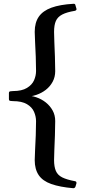

<svg xmlns="http://www.w3.org/2000/svg" viewBox="-20 -861 508 1012"><path d="M378 122Q375 131 366 131Q296 125 250.5 109Q205 93 184 62Q163 31 163 -17Q163 -37 165 -72Q167 -107 168.5 -147.5Q170 -188 170 -222Q170 -247 159.5 -271.5Q149 -296 122 -312Q95 -328 48 -328L36 -329Q27 -329 27 -339V-371Q27 -380 37 -380L48 -381Q95 -381 122 -397.5Q149 -414 159.5 -438Q170 -462 170 -487Q170 -522 168.5 -562.5Q167 -603 165 -638Q163 -673 163 -693Q163 -742 184.5 -773Q206 -804 251 -820.5Q296 -837 367 -841Q377 -842 378 -832L383 -815Q385 -807 375 -804Q332 -797 308 -784.5Q284 -772 274.5 -750.5Q265 -729 265 -693Q265 -673 266.5 -638Q268 -603 269.5 -562.5Q271 -522 271 -486Q271 -455 257.5 -430Q244 -405 221.5 -387.5Q199 -370 170.5 -360.5Q142 -351 111 -351V-358Q142 -358 170.5 -348.5Q199 -339 221.5 -321Q244 -303 257.5 -278.5Q271 -254 271 -223Q271 -188 269.5 -147.5Q268 -107 266.5 -72Q265 -37 265 -17Q265 18 274.5 40Q284 62 308 74Q332 86 375 94Q384 95 383 105Z"/></svg>

Font: Hahmlet Medium
Style: Regular
Weight: 500
Version: Version 1.002